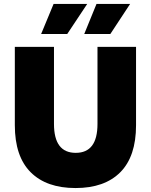

<svg xmlns="http://www.w3.org/2000/svg" viewBox="-20 -937 763 971"><path d="M55 -304V-700H253V-310Q253 -164 363 -164Q473 -164 473 -310V-700H668V-304Q668 -146 588.5 -66Q509 14 362 14Q215 14 135 -66Q55 -146 55 -304ZM468 -917H638L538 -765H406ZM251 -917H421L320 -765H188Z"/></svg>

Font: Chess Sans ExtraBold
Style: Regular
Weight: 800
Designer: Wolf Bōese
Foundry: Wolf Bōese
Version: Version 7.223